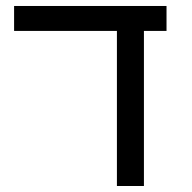

<svg xmlns="http://www.w3.org/2000/svg" viewBox="-20 -619 640 639"><path d="M459 0H369.1V-516.1H26.9V-599.1H534.2V-516.1H459Z"/></svg>

Font: Cousine
Style: Regular
Weight: 400
Monospace: yes
Designer: Steve Matteson
Foundry: Monotype Imaging Inc.
Version: Version 1.21